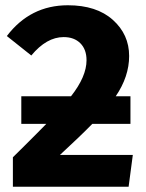

<svg xmlns="http://www.w3.org/2000/svg" viewBox="-20 -710 557 730"><path d="M208 -121H485L469 0H29V-112Q47 -130 74.5 -157Q102 -184 121 -203.5Q140 -223 156 -239H61V-344H250Q309 -419 309 -481Q309 -522 285.5 -545.5Q262 -569 222 -569Q157 -569 99 -499L6 -573Q95 -690 238 -690Q347 -690 409 -634.5Q471 -579 471 -497Q471 -419 420 -344H476V-239H331Q286 -193 208 -121Z"/></svg>

Font: FiraGO
Style: Bold
Weight: 700
Designer: bBox Type
Foundry: bBox Type GmbH
Version: Version 1.001;PS 001.001;hotconv 1.0.88;makeotf.lib2.5.64775